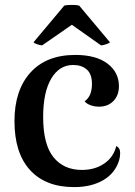

<svg xmlns="http://www.w3.org/2000/svg" viewBox="-20 -750 549 783"><path d="M39 -256Q39 -382 104 -454Q169 -526 287 -526Q372 -526 418.5 -490.5Q465 -455 465 -399Q465 -361 442.5 -338Q420 -315 384 -315Q367 -315 350.5 -320.5Q334 -326 325 -337Q355 -357 355 -408Q355 -448 334 -466.5Q313 -485 278 -485Q222 -485 189 -429.5Q156 -374 156 -273Q156 -161 198 -109Q240 -57 314 -57Q367 -57 405 -83Q443 -109 454 -154Q470 -148 470 -125Q470 -112 466 -97Q450 -44 401.5 -15.5Q353 13 282 13Q166 13 102.5 -56.5Q39 -126 39 -256ZM117 -578 242 -727Q251 -730 275 -730Q294 -730 303 -727L428 -578Q427 -574 413 -569.5Q399 -565 392 -565L273 -649L152 -565Q145 -565 131.5 -569.5Q118 -574 117 -578Z"/></svg>

Font: Arima Madurai
Style: Bold
Weight: 700
Designer: Joana Correia and Natanael Gama
Foundry: NDISCOVER
Version: Version 1.019